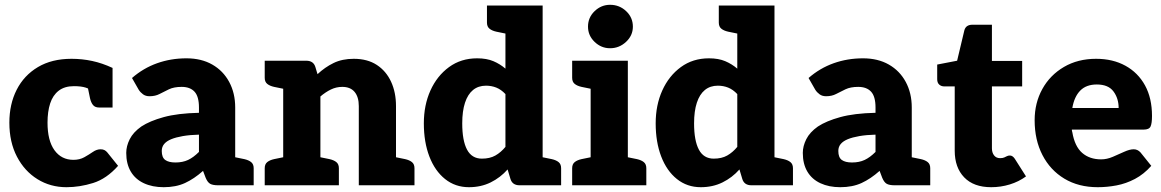

<svg xmlns="http://www.w3.org/2000/svg" viewBox="-20 -772 4839 800"><path d="M257 8Q190 8 136 -25.5Q82 -59 50.5 -119.5Q19 -180 19 -261Q19 -338 49.5 -398Q80 -458 138 -492.5Q196 -527 278 -527Q322 -527 364 -518Q406 -509 449 -489V-402L376 -385Q356 -401 337 -407Q318 -413 288 -413Q249 -413 224.5 -394Q200 -375 189 -341Q178 -307 178 -261Q178 -186 207 -146Q236 -106 286 -106Q312 -106 331.5 -117Q351 -128 367 -139Q383 -150 399 -150Q409 -150 415.5 -146.5Q422 -143 427 -137L472 -81Q424 -27 368 -9.5Q312 8 257 8ZM341 -431 449 -402V-324H393Q376 -324 367.5 -334.5Q359 -345 355 -363Z M662 8Q615 8 579.5 -8.5Q544 -25 525 -57Q506 -89 506 -135Q506 -163 520.5 -192Q535 -221 569 -245Q604 -268 662 -284Q720 -300 809 -302V-324Q809 -370 790.5 -390Q772 -410 737 -410Q705 -410 684 -400Q663 -390 645 -380.5Q627 -371 603 -371Q587 -371 576 -379Q565 -387 558 -398L530 -447Q577 -488 634.5 -508.5Q692 -529 757 -529Q819 -529 864.5 -503Q910 -477 935 -430.5Q960 -384 960 -324V0H889Q867 0 856 -6Q845 -12 837 -31L826 -60Q789 -27 751 -9.5Q713 8 662 8ZM711 -95Q741 -95 763.5 -105.5Q786 -116 809 -139V-211Q771 -210 742 -205Q713 -200 693.5 -192Q674 -184 664 -172Q654 -160 654 -143Q654 -116 668.5 -105.5Q683 -95 711 -95ZM940 0 954 -118 998 -109Q1016 -105 1026.5 -96.5Q1037 -88 1037 -71V0Z M1160 0V-519H1256Q1286 -519 1294 -493L1303 -463Q1334 -492 1370 -509.5Q1406 -527 1454 -527Q1511 -527 1550 -501.5Q1589 -476 1609.5 -431.5Q1630 -387 1630 -330V0H1475V-330Q1475 -368 1457.5 -389Q1440 -410 1406 -410Q1381 -410 1358.5 -399Q1336 -388 1315 -370V0ZM1083 0V-71Q1083 -88 1093.5 -96.5Q1104 -105 1122 -109L1166 -118L1180 0ZM1295 0 1309 -118 1353 -109Q1371 -105 1381.5 -96.5Q1392 -88 1392 -71V0ZM1610 0 1624 -118 1668 -109Q1686 -105 1696.5 -96.5Q1707 -88 1707 -71V0ZM1180 -519 1166 -401 1122 -410Q1104 -414 1093.5 -422.5Q1083 -431 1083 -448V-519Z M1934 8Q1877 8 1834.5 -26Q1792 -60 1769 -120Q1746 -180 1746 -258Q1746 -334 1773.5 -395Q1801 -456 1851 -492.5Q1901 -529 1968 -529Q2008 -529 2036 -517Q2064 -505 2086 -486V-749H2241V0H2145Q2115 0 2107 -26L2095 -66Q2065 -32 2024.5 -12Q1984 8 1934 8ZM1988 -111Q2021 -111 2044 -124Q2067 -137 2086 -160V-380Q2068 -399 2048 -407Q2028 -415 2005 -415Q1973 -415 1951 -397Q1929 -379 1917.5 -344Q1906 -309 1906 -258Q1906 -186 1926 -148.5Q1946 -111 1988 -111ZM2106 -749 2092 -631 2048 -640Q2030 -644 2019.5 -652.5Q2009 -661 2009 -678V-749ZM2221 0 2235 -118 2279 -109Q2297 -105 2307.5 -96.5Q2318 -88 2318 -71V0Z M2441 0V-519H2596V0ZM2364 0V-71Q2364 -88 2374.5 -96.5Q2385 -105 2403 -109L2447 -118L2461 0ZM2576 0 2590 -118 2634 -109Q2652 -105 2662.5 -96.5Q2673 -88 2673 -71V0ZM2461 -519 2447 -401 2403 -410Q2385 -414 2374.5 -422.5Q2364 -431 2364 -448V-519ZM2522 -571Q2485 -571 2457.5 -597.5Q2430 -624 2430 -661Q2430 -699 2457.5 -725.5Q2485 -752 2522 -752Q2561 -752 2589 -725.5Q2617 -699 2617 -661Q2617 -624 2588.5 -597.5Q2560 -571 2522 -571Z M2900 8Q2843 8 2800.5 -26Q2758 -60 2735 -120Q2712 -180 2712 -258Q2712 -334 2739.5 -395Q2767 -456 2817 -492.5Q2867 -529 2934 -529Q2974 -529 3002 -517Q3030 -505 3052 -486V-749H3207V0H3111Q3081 0 3073 -26L3061 -66Q3031 -32 2990.5 -12Q2950 8 2900 8ZM2954 -111Q2987 -111 3010 -124Q3033 -137 3052 -160V-380Q3034 -399 3014 -407Q2994 -415 2971 -415Q2939 -415 2917 -397Q2895 -379 2883.5 -344Q2872 -309 2872 -258Q2872 -186 2892 -148.5Q2912 -111 2954 -111ZM3072 -749 3058 -631 3014 -640Q2996 -644 2985.5 -652.5Q2975 -661 2975 -678V-749ZM3187 0 3201 -118 3245 -109Q3263 -105 3273.5 -96.5Q3284 -88 3284 -71V0Z M3481 8Q3434 8 3398.5 -8.5Q3363 -25 3344 -57Q3325 -89 3325 -135Q3325 -163 3339.5 -192Q3354 -221 3388 -245Q3423 -268 3481 -284Q3539 -300 3628 -302V-324Q3628 -370 3609.5 -390Q3591 -410 3556 -410Q3524 -410 3503 -400Q3482 -390 3464 -380.5Q3446 -371 3422 -371Q3406 -371 3395 -379Q3384 -387 3377 -398L3349 -447Q3396 -488 3453.5 -508.5Q3511 -529 3576 -529Q3638 -529 3683.5 -503Q3729 -477 3754 -430.5Q3779 -384 3779 -324V0H3708Q3686 0 3675 -6Q3664 -12 3656 -31L3645 -60Q3608 -27 3570 -9.5Q3532 8 3481 8ZM3530 -95Q3560 -95 3582.5 -105.5Q3605 -116 3628 -139V-211Q3590 -210 3561 -205Q3532 -200 3512.5 -192Q3493 -184 3483 -172Q3473 -160 3473 -143Q3473 -116 3487.5 -105.5Q3502 -95 3530 -95ZM3759 0 3773 -118 3817 -109Q3835 -105 3845.5 -96.5Q3856 -88 3856 -71V0Z M4110 8Q4037 8 3997.5 -33Q3958 -74 3958 -144V-412H3914Q3902 -412 3893.5 -419.5Q3885 -427 3885 -442V-503L3968 -519L3998 -645Q4004 -669 4032 -669H4113V-518H4239V-412H4113V-154Q4113 -136 4122 -124.5Q4131 -113 4147 -113Q4158 -113 4164.5 -116Q4171 -119 4176 -121.5Q4181 -124 4188 -124Q4199 -124 4208 -111L4255 -37Q4225 -15 4187.5 -3.5Q4150 8 4110 8Z M4554 8Q4474 8 4415 -27.5Q4356 -63 4323.5 -126Q4291 -189 4291 -271Q4291 -343 4323 -401Q4355 -459 4413 -493Q4471 -527 4547 -527Q4617 -527 4669.5 -498Q4722 -469 4751 -416Q4780 -363 4780 -289Q4780 -258 4774 -245Q4768 -232 4745 -232H4446Q4446 -229 4446.5 -226.5Q4447 -224 4448 -221Q4458 -162 4489 -135Q4520 -108 4568 -108Q4592 -108 4616.5 -118.5Q4641 -129 4664 -139.5Q4687 -150 4704 -150Q4720 -150 4732 -137L4777 -81Q4746 -46 4709 -26.5Q4672 -7 4632.5 0.5Q4593 8 4554 8ZM4448 -322H4641Q4641 -362 4619.5 -391Q4598 -420 4550 -420Q4506 -420 4481 -394.5Q4456 -369 4448 -322Z"/></svg>

Font: Aleo Black
Style: Regular
Weight: 900
Designer: Alessio Laiso
Foundry: Alessio Laiso
Version: Version 2.001;gftools[0.9.29]